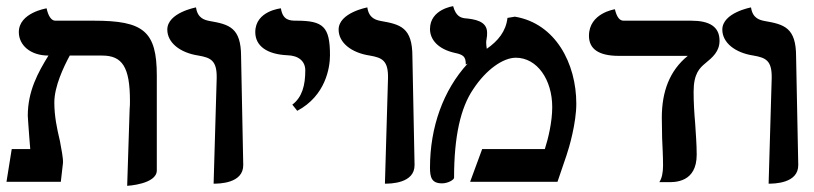

<svg xmlns="http://www.w3.org/2000/svg" viewBox="-20 -589 2638 622"><path d="M392 13C392 13 488 8 488 -37V-344C488 -488 445 -522 284 -522H159C146 -522 136 -538 131 -562C131 -562 41 -548 41 -485C41 -443 78 -409 137 -409C103 -354 70 -294 70 -214C70 -207 73 -173 75 -143C76 -130 77 -116 78 -106H18L1 0H177C179 -19 182 -42 184 -61C185 -77 179 -105 174 -133C174 -134 173 -136 173 -137C165 -171 156 -212 156 -257C156 -309 186 -372 206 -409H311C376 -409 401 -372 401 -262C401 -254 401 -245 400 -236Z M672 6C688 6 769 6 768 -55C766 -171 763 -289 761 -406C761 -500 722 -510 659 -521C644 -524 620 -529 615 -565C615 -565 522 -548 522 -493C522 -451 563 -418 623 -409C663 -402 683 -393 682 -336Z M943 -230C1035 -279 1049 -370 1049 -410C1049 -503 1027 -522 940 -522C919 -522 896 -523 890 -562C890 -562 807 -554 807 -485C807 -440 845 -413 911 -410C947 -409 969 -391 969 -361C969 -313 959 -274 927 -250Z M1227 6C1243 6 1324 6 1323 -55C1321 -171 1318 -289 1316 -406C1316 -500 1277 -510 1214 -521C1199 -524 1175 -529 1170 -565C1170 -565 1077 -548 1077 -493C1077 -451 1118 -418 1178 -409C1218 -402 1238 -393 1237 -336Z M1624 -531C1619 -487 1593 -456 1557 -431C1556 -437 1555 -445 1555 -452C1555 -457 1556 -461 1557 -465L1556 -464C1558 -470 1558 -476 1558 -483C1558 -521 1518 -527 1484 -530C1473 -532 1457 -536 1448 -569C1448 -569 1373 -559 1373 -495C1373 -460 1400 -430 1452 -418C1481 -412 1489 -406 1489 -380L1495 -383C1416 -297 1373 -177 1373 -46C1373 -15 1378 5 1412 5C1432 5 1451 -7 1451 -13C1451 -147 1472 -240 1513 -300C1555 -364 1610 -402 1651 -402C1720 -402 1769 -331 1769 -242C1769 -194 1756 -140 1745 -106H1542L1503 0H1786C1795 -27 1806 -58 1815 -85C1824 -111 1847 -191 1847 -253C1847 -383 1780 -513 1648 -535Z M2227 -292C2227 -351 2247 -369 2265 -384C2288 -403 2311 -422 2311 -457C2311 -503 2278 -522 2219 -522H2000C1987 -522 1978 -534 1972 -559C1972 -559 1888 -547 1888 -473C1888 -430 1920 -408 1985 -408H2208C2149 -360 2124 -292 2124 -208C2124 -187 2125 -165 2125 -142C2126 -115 2128 -86 2128 -53C2128 -29 2124 -11 2116 1H2140C2167 2 2237 2 2237 -88C2237 -123 2234 -156 2232 -190C2229 -224 2227 -258 2227 -292Z M2470 6C2486 6 2567 6 2566 -55C2564 -171 2561 -289 2559 -406C2559 -500 2520 -510 2457 -521C2442 -524 2418 -529 2413 -565C2413 -565 2320 -548 2320 -493C2320 -451 2361 -418 2421 -409C2461 -402 2481 -393 2480 -336Z"/></svg>

Font: Libertinus Serif
Style: Bold
Weight: 700
Designer: Philipp H. Poll, Khaled Hosny
Foundry: Caleb Maclennan
Version: Version 7.050;RELEASE